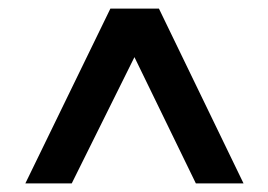

<svg xmlns="http://www.w3.org/2000/svg" viewBox="-20 -730 625 447"><path d="M39 -303 237 -710H350L547 -303H436L293 -597L147 -303Z"/></svg>

Font: Rising Sun
Style: Bold
Weight: 700
Designer: Matt McInerney, Pablo Impallari, Rodrigo Fuenzalida (Raleway font), Stephen Hutchings (Greek), Cristiano Sobral (main ch
Foundry: The Rising Sun Project Authors
Version: Version 4.327; ttfautohint (v1.8.4.7-5d5b-dirty)